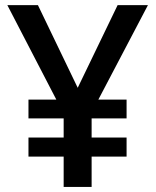

<svg xmlns="http://www.w3.org/2000/svg" viewBox="-20 -734 611 754"><path d="M285.2 -389.2 441.9 -713.9H561L366.2 -342.8H477.1V-269H339.8V-193.8H477.1V-119.1H339.8V0H230V-119.1H91.8V-193.8H230V-269H91.8V-342.8H201.2L8.8 -713.9H128.9Z"/></svg>

Font: JBL Sans
Style: Semibold
Weight: 600
Version: Version 1.10